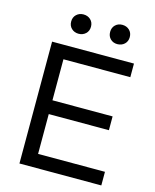

<svg xmlns="http://www.w3.org/2000/svg" viewBox="-131 -988 871 1076"><g transform="rotate(15 305.0 -450.0)"><path d="M87 0V-707H562V-628H174V-390H523V-310H174V-79H562V0ZM443 -788Q419 -788 403 -803.5Q387 -819 387 -844Q387 -869 403 -884.5Q419 -900 443 -900Q468 -900 484.5 -884.5Q501 -869 501 -844Q501 -819 484.5 -803.5Q468 -788 443 -788ZM218 -788Q194 -788 177.5 -803.5Q161 -819 161 -844Q161 -869 177.5 -884.5Q194 -900 218 -900Q243 -900 259.5 -884.5Q276 -869 276 -844Q276 -819 259.5 -803.5Q243 -788 218 -788Z"/></g></svg>

Font: Onest
Style: Regular
Weight: 400
Designer: Dmitri Voloshin, Andrey Kudryavtsev
Foundry: Dmitri Voloshin, Andrey Kudryavtsev
Version: Version 1.000;gftools[0.9.33]